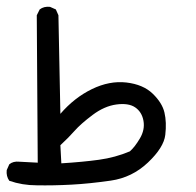

<svg xmlns="http://www.w3.org/2000/svg" viewBox="-73 -383 593 580"><path d="M38.1 176.8Q-5.9 176.8 -44.9 163.1Q-54.7 149.4 -52.7 130.9L-44.9 113.3Q-33.2 103.5 -14.6 105.5L41 108.4L38.1 -336.9L46.9 -354.5Q59.6 -364.3 78.1 -362.3L95.7 -354.5L103.5 -336.9L109.4 -39.1Q151.4 -87.9 204.6 -113.8Q257.8 -139.6 308.6 -133.8Q359.4 -127.9 388.2 -100.1Q417 -72.3 423.8 -43Q430.7 -13.7 426.3 24.4Q421.9 62.5 374 107.9Q326.2 153.3 261.7 162.6Q197.3 171.9 142.6 174.8Q87.9 177.7 38.1 176.8ZM319.3 74.2Q334 61.5 349.6 35.2Q365.2 8.8 360.4 -18.1Q355.5 -44.9 335.4 -58.6Q315.4 -72.3 278.8 -67.4Q242.2 -62.5 206.5 -35.6Q170.9 -8.8 152.8 11.7Q134.8 32.2 109.4 55.7L112.3 110.4Q176.8 106.4 226.1 99.6Q275.4 92.8 319.3 74.2Z"/></svg>

Font: JasonHandwriting4
Style: Regular
Weight: 400
Version: Version 1.01.21